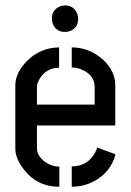

<svg xmlns="http://www.w3.org/2000/svg" viewBox="-20 -708 497 728"><path d="M176.8 -636.7Q176.8 -670.9 207 -683.6Q216.8 -687.5 226.6 -687.5Q259.8 -687.5 272.5 -656.2Q276.4 -647.5 276.4 -636.7Q276.4 -603.5 247.1 -590.8Q236.3 -586.9 226.6 -586.9Q193.4 -586.9 180.7 -616.2Q176.8 -627 176.8 -636.7ZM38.1 -144.5V-386.7Q39.1 -431.6 81.1 -475.6Q131.8 -527.3 204.1 -528.3V-451.2Q157.2 -451.2 130.9 -410.2Q120.1 -392.6 120.1 -377.9V-311.5H338.9V-377.9Q338.9 -421.9 293.9 -442.4Q273.4 -452.1 252 -452.1V-528.3Q319.3 -528.3 372.1 -480.5Q416 -438.5 417 -387.7V-232.4H120.1V-144.5Q120.1 -117.2 151.4 -93.8Q176.8 -76.2 205.1 -76.2V0Q116.2 0 65.4 -72.3Q38.1 -110.4 38.1 -144.5ZM252 0V-77.1Q310.5 -77.1 339.8 -127.9Q345.7 -138.7 348.6 -148.4L418 -123Q400.4 -55.7 337.9 -21.5Q297.9 0 252 0Z"/></svg>

Font: Post No Bills Colombo SemiBold
Style: Regular
Weight: 600
Designer: Kosala Senevirathne, Siva Puranthara, Lasantha Premarathna, Tharique Azeez
Foundry: Mooniak
Version: Version 1.220 ; ttfautohint (v1.6)